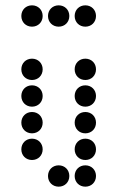

<svg xmlns="http://www.w3.org/2000/svg" viewBox="-20 -710 440 720"><path d="M100 -610C123 -610 140 -627 140 -650C140 -673 123 -690 100 -690C77 -690 60 -673 60 -650C60 -627 77 -610 100 -610ZM200 -610C223 -610 240 -627 240 -650C240 -673 223 -690 200 -690C177 -690 160 -673 160 -650C160 -627 177 -610 200 -610ZM300 -610C323 -610 340 -627 340 -650C340 -673 323 -690 300 -690C277 -690 260 -673 260 -650C260 -627 277 -610 300 -610ZM100 -410C123 -410 140 -427 140 -450C140 -473 123 -490 100 -490C77 -490 60 -473 60 -450C60 -427 77 -410 100 -410ZM300 -410C323 -410 340 -427 340 -450C340 -473 323 -490 300 -490C277 -490 260 -473 260 -450C260 -427 277 -410 300 -410ZM100 -310C123 -310 140 -327 140 -350C140 -373 123 -390 100 -390C77 -390 60 -373 60 -350C60 -327 77 -310 100 -310ZM300 -310C323 -310 340 -327 340 -350C340 -373 323 -390 300 -390C277 -390 260 -373 260 -350C260 -327 277 -310 300 -310ZM100 -210C123 -210 140 -227 140 -250C140 -273 123 -290 100 -290C77 -290 60 -273 60 -250C60 -227 77 -210 100 -210ZM300 -210C323 -210 340 -227 340 -250C340 -273 323 -290 300 -290C277 -290 260 -273 260 -250C260 -227 277 -210 300 -210ZM100 -110C123 -110 140 -127 140 -150C140 -173 123 -190 100 -190C77 -190 60 -173 60 -150C60 -127 77 -110 100 -110ZM300 -110C323 -110 340 -127 340 -150C340 -173 323 -190 300 -190C277 -190 260 -173 260 -150C260 -127 277 -110 300 -110ZM200 -10C223 -10 240 -27 240 -50C240 -73 223 -90 200 -90C177 -90 160 -73 160 -50C160 -27 177 -10 200 -10ZM300 -10C323 -10 340 -27 340 -50C340 -73 323 -90 300 -90C277 -90 260 -73 260 -50C260 -27 277 -10 300 -10Z"/></svg>

Font: TINY 5x3 80
Style: Regular
Weight: 200
Designer: Jack Halten Fahnestock
Foundry: Velvetyne Type Foundry
Version: Version 1.002;hotconv 1.0.109;makeotfexe 2.5.65596